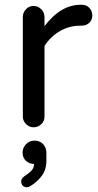

<svg xmlns="http://www.w3.org/2000/svg" viewBox="-20 -558 414 807"><path d="M121 -23Q103 -23 89.5 -36.5Q76 -50 76 -68V-487Q76 -505 89 -519Q102 -533 121 -533Q140 -533 153.5 -519Q167 -505 167 -487V-448Q235 -538 319 -538H324Q344 -538 356 -524.5Q368 -511 368 -493Q368 -474 355 -462Q342 -450 322 -450H317Q272 -450 233 -428Q194 -406 167 -365V-68Q167 -49 153.5 -36Q140 -23 121 -23ZM92 229Q82 229 75.5 222Q69 215 69 205Q69 193 81 184Q101 171 112 159.5Q123 148 123 131Q103 131 89 118Q75 105 75 83Q75 63 89.5 48Q104 33 125 33Q147 33 161 47.5Q175 62 175 85V117Q175 155 156 180.5Q137 206 108 224Q100 229 92 229Z"/></svg>

Font: Huninn
Style: Regular
Weight: 400
Designer: justfont
Foundry: justfont
Version: Version 1.003